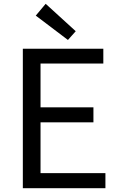

<svg xmlns="http://www.w3.org/2000/svg" viewBox="-20 -989 628 1009"><path d="M100 0H534V-79H193V-346H471V-425H193V-655H523V-733H100ZM337 -779 378 -825 220 -969 168 -907Z"/></svg>

Font: Noto Sans JP Regular
Style: Regular
Weight: 400
Designer: Ryoko NISHIZUKA (kana & ideographs); Paul D. Hunt (Latin, Greek & Cyrillic); Wenlong ZHANG (bopomofo); Sandoll Communica
Foundry: Adobe Systems Incorporated
Version: Version 1.004;PS 1.004;hotconv 1.0.82;makeotf.lib2.5.63406